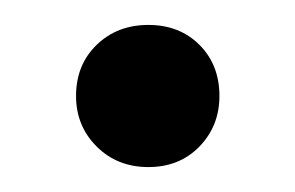

<svg xmlns="http://www.w3.org/2000/svg" viewBox="-20 -419 237 154"><path d="M99 -285Q74 -285 57.5 -301.5Q41 -318 41 -342Q41 -367 57.5 -383Q74 -399 99 -399Q124 -399 140 -383Q156 -367 156 -342Q156 -318 140 -301.5Q124 -285 99 -285Z"/></svg>

Font: DVN - DM Sans
Style: Regular
Weight: 400
Designer: Colophon Foundry, Jonny Pinhorn
Foundry: Colophon Foundry
Version: Version 4.004;gftools[0.9.30]